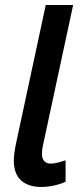

<svg xmlns="http://www.w3.org/2000/svg" viewBox="-20 -734 335 764"><path d="M35 -96Q35 -121 45 -169L162 -714H271L153 -165Q147 -141 147 -120Q147 -103 156 -93Q165 -83 182 -83Q195 -83 210 -87Q225 -91 241 -96V-11Q223 -2 196 4Q169 10 145 10Q93 10 64 -16Q35 -42 35 -96Z"/></svg>

Font: Noto Sans UI NarrowMedium
Style: Italic
Weight: 500
Width: 4
Italic angle: -12°
Designer: Monotype Design Team
Foundry: Monotype Imaging Inc.
Version: Version 1.001